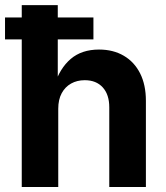

<svg xmlns="http://www.w3.org/2000/svg" viewBox="-26 -748 665 768"><path d="M207 -313V0H61V-727.5H205.1V-406.2H191.4Q212.9 -474.6 256.8 -512.2Q300.8 -549.8 370.1 -549.8Q426.8 -549.8 469 -525.1Q511.2 -500.5 534.4 -454.6Q557.6 -408.7 557.6 -344.7V0H411.1V-318.8Q411.1 -369.6 385 -398.4Q358.9 -427.2 313 -427.2Q282.2 -427.2 258.3 -413.8Q234.4 -400.4 220.7 -375Q207 -349.6 207 -313ZM-5.9 -590.3V-678.2H347.7V-590.3Z"/></svg>

Font: Inter 16pt
Style: Bold
Weight: 700
Version: Version 4.001;git-66647c0bb